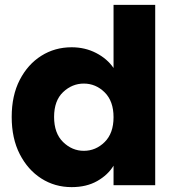

<svg xmlns="http://www.w3.org/2000/svg" viewBox="-20 -760 719 788"><path d="M28 -280Q28 -368 61 -432Q94 -496 149.5 -531Q205 -566 274 -566Q329 -566 374.5 -542.5Q420 -519 446 -481V-740H617V0H446V-80Q423 -42 379 -17Q335 8 274 8Q205 8 149.5 -27.5Q94 -63 61 -127.5Q28 -192 28 -280ZM446 -279Q446 -345 409.5 -381Q373 -417 324 -417Q276 -417 239 -382Q202 -347 202 -280Q202 -213 239 -177Q276 -141 324 -141Q373 -141 409.5 -177Q446 -213 446 -279Z"/></svg>

Font: Poppins
Style: Bold
Weight: 700
Designer: Ninad Kale (Devanagari), Jonny Pinhorn (Latin)
Version: Version 5.002